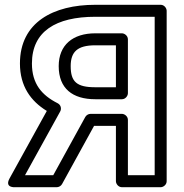

<svg xmlns="http://www.w3.org/2000/svg" viewBox="-20 -756 767 801"><path d="M220.5 -325.3C154.6 -358.6 113.2 -406.1 113.2 -491C113.2 -625.1 213.3 -686 377.5 -686H625.3V-25H513.6V-256C513.6 -271.1 499.3 -281 488.6 -281H357.7C348.4 -281 339.7 -275.1 335.8 -268L202.1 -25H84.3L231.1 -290.9C237.5 -302.5 234.1 -318.4 220.5 -325.3ZM175.3 -293.2 20.1 -12.1C-2.3 28.4 42 25 42 25H216.9C224.9 25 234.3 20.2 238.8 12L372.5 -231H463.6V0C463.6 10.7 473.5 25 488.6 25H650.3C661 25 675.3 15.1 675.3 0V-711C675.3 -721.7 665.4 -736 650.3 -736H377.5C202.9 -736 63.2 -663.3 63.2 -491C63.2 -396.5 108.3 -334 175.3 -293.2ZM377.5 -617C284 -617 224.9 -568.6 224.9 -480C224.9 -386.8 282.6 -342 377.5 -342H488.6C503.7 -342 513.6 -356.3 513.6 -367V-592C513.6 -607.1 499.3 -617 488.6 -617ZM377.5 -567H463.6V-392H377.5C300 -392 274.9 -414.9 274.9 -480C274.9 -539.6 302.6 -567 377.5 -567Z"/></svg>

Font: Asimov
Style: WidOu
Weight: 500
Designer: Google
Version: Version 2.000980; 2014